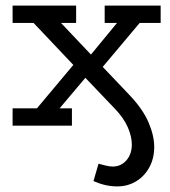

<svg xmlns="http://www.w3.org/2000/svg" viewBox="-20 -449 609 686"><path d="M399 217Q378 217 357.5 212.5Q337 208 314 198L332 136Q347 140 359.5 143Q372 146 383 146Q412 146 431.5 124Q451 102 451 67Q451 39 436.5 5.5Q422 -28 389 -62L285 -171L193 -62H237V0H25V-62H112L242 -217L100 -367H25V-429H252V-367H198L305 -254L398 -367H354V-429H554V-367H479L347 -210L445 -107Q491 -58 511 -11Q531 36 531 76Q531 117 513.5 149Q496 181 466 199Q436 217 399 217Z"/></svg>

Font: Podkova VF Beta
Style: Regular
Weight: 400
Designer: Ilya Yudin
Foundry: Cyreal (www.cyreal.org)
Version: Version 2.100